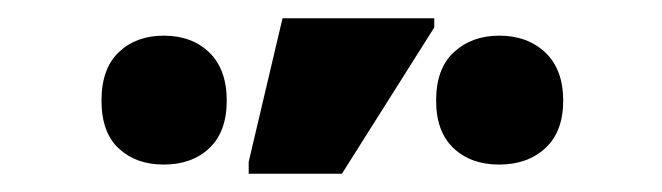

<svg xmlns="http://www.w3.org/2000/svg" viewBox="-20 -796 724 210"><path d="M252 -606V-619L289 -776H455V-766L354 -606ZM159 -616Q129 -616 110 -633.5Q91 -651 91 -686Q91 -721 110 -739Q129 -757 159 -757Q190 -757 209 -738.5Q228 -720 228 -686Q228 -652 209 -634Q190 -616 159 -616ZM526 -616Q495 -616 476 -634Q457 -652 457 -686Q457 -721 476.5 -739Q496 -757 526 -757Q557 -757 576.5 -738.5Q596 -720 596 -686Q596 -652 576.5 -634Q557 -616 526 -616Z"/></svg>

Font: Noto Sans Condensed ExtraBold
Style: Regular
Weight: 800
Width: 3
Designer: Monotype Design Team
Foundry: Monotype Imaging Inc.
Version: Version 2.013; ttfautohint (v1.8.4.7-5d5b)